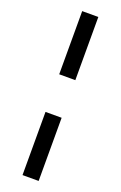

<svg xmlns="http://www.w3.org/2000/svg" viewBox="-183 -896 675 1074"><g transform="rotate(20 154.5 -359.0)"><path d="M107 -847H203V-471H107ZM107 -247H203V129H107Z"/></g></svg>

Font: Biryani
Style: Regular
Weight: 400
Designer: Dan Reynolds and Mathieu Reguer
Foundry: Dan Reynolds and Mathieu Reguer
Version: Version 1.004; ttfautohint (v1.1) -l 5 -r 5 -G 72 -x 0 -D la